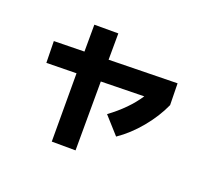

<svg xmlns="http://www.w3.org/2000/svg" viewBox="-175 -1014 1350 1299"><g transform="rotate(30 500.0 -364.5)"><path d="M227 -764 397 -794 429 -607 913 -702 943 -549Q918 -450 862 -351.5Q806 -253 733 -182L604 -283Q711 -395 762 -513L457 -453L542 36L373 65L287 -419L75 -378L45 -531L260 -573Z"/></g></svg>

Font: M PLUS 1p ExtraBold
Style: Regular
Weight: 800
Version: Version 1.062